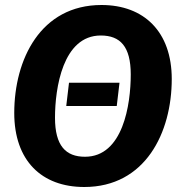

<svg xmlns="http://www.w3.org/2000/svg" viewBox="-20 -731 729 768"><path d="M458 -400H256L245 -307H447ZM667 -415C667 -604 556 -711 386 -711C142 -711 37 -493 37 -279C37 -89 146 17 317 17C561 17 667 -200 667 -415ZM320 -104C243 -104 200 -148 200 -260C200 -378 231 -589 383 -589C461 -589 503 -545 503 -433C503 -313 472 -104 320 -104Z"/></svg>

Font: Fira Sans OT
Style: Bold Italic
Weight: 700
Italic angle: -8°
Designer: Carrois Corporate & Edenspiekermann
Foundry: Carrois Corporate GbR & Edenspiekermann AG
Version: Version 2.001